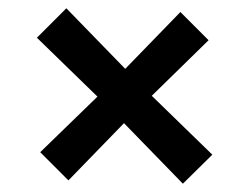

<svg xmlns="http://www.w3.org/2000/svg" viewBox="-20 -499 578 463"><path d="M421 -56 279 -202 145 -64 77 -132 215 -266 69 -408 140 -479 282 -333 415 -470 483 -402 346 -268 492 -126Z"/></svg>

Font: Girassol
Style: Regular
Weight: 400
Width: 3
Designer: Liam Spradlin
Version: Version 1.004